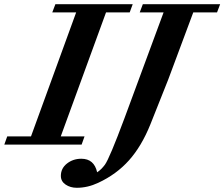

<svg xmlns="http://www.w3.org/2000/svg" viewBox="-79 -683 1060 907"><path d="M-58.6 0 -44.9 -38.6H67.4L280.8 -624.5H168L182.6 -663.1H547.9L533.7 -624.5H421.9L208 -38.6H320.3L306.6 0ZM283.7 204.1Q253.4 204.1 231 189Q208.5 173.8 208.5 147.9Q208.5 112.3 237.3 89.6Q266.1 66.9 305.2 66.9Q365.7 66.9 379.9 130.9Q399.4 118.2 416.5 95.2Q438 65.9 508.8 -124L693.8 -624.5H581.1L595.7 -663.1H960.9L946.3 -624.5H834L715.8 -307.6Q693.8 -250.5 631.3 -95.2Q589.8 7.8 530.5 74.2Q471.2 140.6 384.8 180.7Q335 204.1 283.7 204.1Z"/></svg>

Font: Elstob 8pt
Style: Bold Italic
Weight: 700
Italic angle: -20°
Designer: Peter S. Baker
Version: Version 1.015